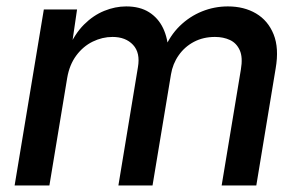

<svg xmlns="http://www.w3.org/2000/svg" viewBox="-20 -570 922 590"><path d="M24.9 0 114.7 -541H216.8L198.7 -417L189.9 -420.4Q209.5 -465.8 238 -494.4Q266.6 -522.9 300.3 -536.6Q334 -550.3 367.7 -550.3Q409.7 -550.3 438 -532.5Q466.3 -514.6 481.2 -483.4Q496.1 -452.1 497.6 -410.6L484.4 -417.5Q502 -460.4 532.2 -490Q562.5 -519.5 600.6 -534.9Q638.7 -550.3 680.2 -550.3Q730 -550.3 766.8 -528.6Q803.7 -506.8 820.8 -464.4Q837.9 -421.9 827.1 -359.9L767.6 0H661.1L720.2 -356.4Q726.6 -393.6 716.8 -415.5Q707 -437.5 686.8 -447Q666.5 -456.5 640.6 -456.5Q604.5 -456.5 575.9 -441.4Q547.4 -426.3 529.1 -400.1Q510.7 -374 505.4 -341.3L448.7 0H343.8L403.8 -363.3Q411.6 -407.7 388.9 -432.1Q366.2 -456.5 325.7 -456.5Q294.4 -456.5 264.9 -442.1Q235.4 -427.7 214.4 -399.4Q193.4 -371.1 186.5 -330.6L131.8 0Z"/></svg>

Font: Inter 17pt Medium
Style: Italic
Weight: 500
Italic angle: -9.3988°
Version: Version 4.001;git-66647c0bb